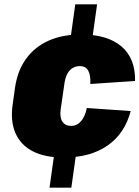

<svg xmlns="http://www.w3.org/2000/svg" viewBox="-20 -810 639 880"><path d="M425 -790 402 -626H302L325 -790ZM330 -114 307 50H207L230 -114ZM271 -88Q186 -88 130.5 -116.5Q75 -145 51 -199.5Q27 -254 38 -331L49 -409Q60 -486 99.5 -540.5Q139 -595 202.5 -623.5Q266 -652 351 -652Q473 -652 537 -597Q601 -542 599 -439L394 -425Q396 -465 384.5 -486Q373 -507 346 -507Q327 -507 312.5 -498Q298 -489 289 -472.5Q280 -456 276 -432L258 -308Q253 -272 266 -252.5Q279 -233 306 -233Q333 -233 351.5 -254.5Q370 -276 378 -315L579 -301Q552 -198 473 -143Q394 -88 271 -88Z"/></svg>

Font: Pathway Extreme Condensed Black
Style: Italic
Weight: 900
Width: 3
Italic angle: -8°
Version: Version 1.001;gftools[0.9.26]